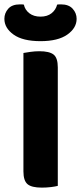

<svg xmlns="http://www.w3.org/2000/svg" viewBox="-37 -850 370 877"><path d="M154 7Q107 7 88.5 -9Q70 -25 70 -67V-608Q81 -610 101.5 -613Q122 -616 143 -616Q188 -616 207.5 -601Q227 -586 227 -542V-1Q216 2 196 4.5Q176 7 154 7ZM148 -774Q179 -774 198.5 -789.5Q218 -805 224 -829Q229 -830 233 -830Q237 -830 242 -830Q277 -830 295 -810Q313 -790 313 -764Q313 -722 270.5 -692Q228 -662 148 -662Q67 -662 25 -692Q-17 -722 -17 -764Q-17 -790 0.5 -810Q18 -830 54 -830Q59 -830 63 -830Q67 -830 72 -829Q77 -805 97 -789.5Q117 -774 148 -774Z"/></svg>

Font: Baloo Thambi 2
Style: Bold
Weight: 700
Designer: Aadarsh Rajan and Ek Type
Foundry: Ek Type
Version: Version 1.640;hotconv 1.0.111;makeotfexe 2.5.65597; ttfautoh